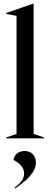

<svg xmlns="http://www.w3.org/2000/svg" viewBox="-20 -786 292 1091"><path d="M15 -5 74 -25V-696L15 -707V-712L170 -766H171V-25L230 -5V0H15ZM117 199Q117 155 57 123Q60 100 77 86Q94 72 121 72Q149 72 166.5 90.5Q184 109 184 138Q184 168 165 195Q146 222 124 240.5Q102 259 67 285L63 280Q91 259 104 240.5Q117 222 117 199Z"/></svg>

Font: Nyght Serif
Style: Regular
Weight: 400
Designer: Maksym Kobuzan
Version: Version 0.410;July 4, 2025;FontCreator 15.0.0.2958 64-bit